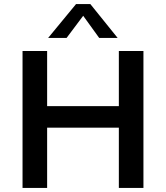

<svg xmlns="http://www.w3.org/2000/svg" viewBox="-20 -917 810 937"><path d="M680 -668V0H560V-294H210V0H90V-668H210V-399H560V-668ZM554 -732H464L386 -840L305 -732H215L351 -897H421Z"/></svg>

Font: Madhuban Medium
Style: Regular
Weight: 500
Designer: jaikishan Patel
Foundry: MagicType
Version: Version 1.000